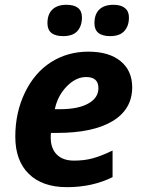

<svg xmlns="http://www.w3.org/2000/svg" viewBox="-20 -772 597 802"><path d="M339.8 -450.2Q296.9 -450.2 258.8 -411.1Q220.7 -372.1 209 -315.9H231Q306.6 -315.9 348.9 -339.6Q391.1 -363.3 391.1 -403.8Q391.1 -450.2 339.8 -450.2ZM259.8 9.8Q157.2 9.8 100.6 -45.4Q43.9 -100.6 43.9 -201.2Q43.9 -302.2 84.2 -385.5Q124.5 -468.8 193.4 -512.5Q262.2 -556.2 349.1 -556.2Q435.5 -556.2 483.9 -516.4Q532.2 -476.6 532.2 -407.2Q532.2 -315.9 450.7 -266.4Q369.1 -216.8 217.8 -216.8H192.9L191.9 -206.5V-196.8Q191.9 -152.3 217 -126.7Q242.2 -101.1 289.1 -101.1Q331.5 -101.1 366.2 -110.4Q400.9 -119.6 450.2 -143.1V-32.2Q366.2 9.8 259.8 9.8ZM178.2 -674.8Q178.2 -712.9 199 -732.4Q219.7 -752 257.3 -752Q322.3 -752 322.3 -699.2Q322.3 -663.6 303.2 -642.3Q284.2 -621.1 244.1 -621.1Q178.2 -621.1 178.2 -674.8ZM374.5 -674.8Q374.5 -712.9 395 -732.4Q415.5 -752 453.6 -752Q485.4 -752 502 -738.3Q518.6 -724.6 518.6 -699.2Q518.6 -663.6 499.3 -642.3Q480 -621.1 440.4 -621.1Q374.5 -621.1 374.5 -674.8Z"/></svg>

Font: TypoPRO Open Sans
Style: Bold Italic
Weight: 700
Italic angle: -12°
Foundry: Ascender Corporation
Version: Version 1.10